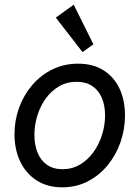

<svg xmlns="http://www.w3.org/2000/svg" viewBox="-20 -800 601 828"><path d="M248.5 7.8Q184.1 7.8 137.9 -22Q91.8 -51.8 67.1 -103.5Q42.5 -155.3 42.5 -221.2Q42.5 -281.2 62.5 -335.9Q82.5 -390.6 119.1 -433.3Q155.8 -476.1 206.1 -500.7Q256.3 -525.4 316.9 -525.4Q381.3 -525.4 426.5 -496.8Q471.7 -468.3 495.4 -418Q519 -367.7 519 -302.2Q519 -242.2 499.5 -186.5Q480 -130.9 444.1 -87.2Q408.2 -43.5 358.4 -17.8Q308.6 7.8 248.5 7.8ZM249.5 -70.3Q291 -70.3 325 -90.3Q358.9 -110.4 383.1 -144Q407.2 -177.7 420.2 -219Q433.1 -260.3 433.1 -302.2Q433.1 -345.7 418.9 -378.4Q404.8 -411.1 377.4 -429.2Q350.1 -447.3 310.5 -447.3Q268.1 -447.3 234.4 -427.5Q200.7 -407.7 177 -374.8Q153.3 -341.8 140.9 -301Q128.4 -260.3 128.4 -218.3Q128.4 -174.8 142.1 -141.4Q155.8 -107.9 182.9 -89.1Q210 -70.3 249.5 -70.3ZM335.9 -575.2 220.7 -724.1 297.9 -779.8 382.8 -608.9Z"/></svg>

Font: Reddit Sans
Style: Italic
Weight: 400
Italic angle: -11.25°
Designer: Stephen Hutchings
Version: Version 1.013